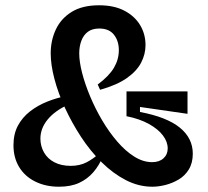

<svg xmlns="http://www.w3.org/2000/svg" viewBox="-20 -694 788 727"><path d="M557 13Q505 13 456.5 -12Q408 -37 365 -79.5Q322 -122 287 -175.5Q252 -229 226 -285.5Q200 -342 186 -395.5Q172 -449 172 -492Q172 -541 191.5 -582.5Q211 -624 251.5 -649Q292 -674 355 -674Q412 -674 451 -653.5Q490 -633 510.5 -599Q531 -565 531 -523Q531 -489 514.5 -457Q498 -425 460.5 -398.5Q423 -372 359 -354L350 -374Q393 -406 411.5 -437.5Q430 -469 430 -504Q430 -539 411.5 -562.5Q393 -586 356 -586Q329 -586 312.5 -573.5Q296 -561 288 -539.5Q280 -518 280 -492Q280 -460 291 -417.5Q302 -375 321.5 -328.5Q341 -282 367 -238Q393 -194 424 -158Q455 -122 488.5 -101Q522 -80 556 -80Q583 -80 599 -94.5Q615 -109 615 -132Q615 -157 597 -181Q579 -205 544 -224.5Q509 -244 459 -254V-348H690V-263L510 -289V-270Q611 -251 660.5 -211Q710 -171 710 -112Q710 -77 695 -52.5Q680 -28 656 -14Q632 0 606 6.5Q580 13 557 13ZM203 13Q153 13 113.5 -6.5Q74 -26 52.5 -61.5Q31 -97 31 -144Q31 -187 48 -218.5Q65 -250 94 -272.5Q123 -295 159.5 -309.5Q196 -324 234 -331L239 -298Q188 -275 160.5 -241.5Q133 -208 133 -169Q133 -141 146.5 -117Q160 -93 186 -79.5Q212 -66 248 -66Q282 -66 308 -79.5Q334 -93 358 -115L370 -103Q356 -68 333.5 -42Q311 -16 279.5 -1.5Q248 13 203 13Z"/></svg>

Font: Bricolage Grotesque 48pt Condensed ExtraBold Medium
Style: Regular
Weight: 500
Version: Version 1.000;gftools[0.9.30]